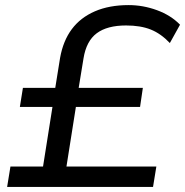

<svg xmlns="http://www.w3.org/2000/svg" viewBox="-20 -734 727 754"><path d="M8 0 21 -80H149L186 -314H58L70 -389H197L216 -507Q228 -574 262 -619.5Q296 -665 352.5 -689.5Q409 -714 485 -714Q542 -714 596.5 -694Q651 -674 687 -637L647 -565Q612 -602 572 -618Q532 -634 475 -634Q401 -634 360 -603.5Q319 -573 308 -505L289 -389H541L530 -314H278L241 -80H594L581 0Z"/></svg>

Font: Nunito Sans 7pt SemiExpanded
Style: Italic
Weight: 400
Width: 6
Italic angle: -9°
Designer: Vernon Adams
Foundry: Vernon Adams
Version: Version 3.101;gftools[0.9.27]